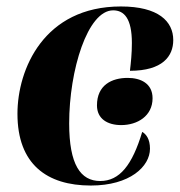

<svg xmlns="http://www.w3.org/2000/svg" viewBox="-20 -564 556 594"><path d="M261 10C382 10 444 -49 444 -104C444 -134 432 -149 420 -156C389 -53 350 -4 290 -4C229 -4 194 -55 194 -182C194 -347 251 -532 330 -532C364 -532 388 -507 388 -431C388 -398 385 -371 382 -345C483 -345 516 -390 516 -440C516 -498 470 -544 354 -544C116 -544 34 -350 34 -212C34 -56 125 10 261 10ZM355 -177C405 -177 452 -205 452 -260C452 -306 415 -323 375 -323C326 -323 280 -301 280 -238C280 -196 313 -177 355 -177Z"/></svg>

Font: Noto Serif Display SemiCondensed ExtraBold
Style: Italic
Weight: 800
Width: 4
Italic angle: -12°
Designer: Monotype Design Team
Foundry: Monotype Imaging Inc.
Version: Version 2.009